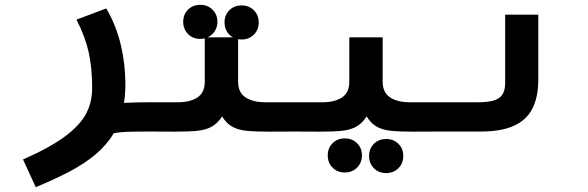

<svg xmlns="http://www.w3.org/2000/svg" viewBox="-20 -546 2440 797"><path d="M362.5 -180.5Q362.5 -265 348 -329.8Q333.5 -394.5 297.5 -464.5L421 -511Q462 -441.5 481.2 -360.8Q500.5 -280 500.5 -196Q500.5 -154.5 494.5 -119Q548.5 -121.5 601.5 -121.5V0Q540 0 507.2 1.2Q474.5 2.5 452 7Q423.5 55.5 377.8 94Q332 132.5 272.2 164.2Q212.5 196 128.5 231L75.5 116Q186 67.5 248.5 21.2Q311 -25 336.8 -73Q362.5 -121 362.5 -180.5Z M740.5 -455.5Q740.5 -486 760.5 -506Q780.5 -526 811.5 -526Q842 -526 862.2 -506Q882.5 -486 882.5 -455.5Q882.5 -433.5 871.5 -416.5Q860.5 -399.5 842 -391H947Q930.5 -400 921.2 -416.2Q912 -432.5 912 -453Q912 -483.5 932 -503.5Q952 -523.5 983 -523.5Q1013.5 -523.5 1033.8 -503.5Q1054 -483.5 1054 -453Q1054 -422.5 1033.8 -402.2Q1013.5 -382 983 -382Q975.5 -382 968.5 -383.5V-207Q968.5 -161.5 999.5 -141.5Q1030.5 -121.5 1080.5 -121.5H1201.5V0L1094 0.5Q1033 0.5 999.2 -3.5Q965.5 -7.5 942.5 -21Q919.5 -34.5 902 -62.5Q883.5 -34.5 860.2 -21Q837 -7.5 803 -3.5Q769 0.5 707 0.5L598.5 0V-121.5H719.5Q769 -121.5 799.5 -141.5Q830 -161.5 830 -207V-386.5Q818 -384.5 811.5 -384.5Q780.5 -384.5 760.5 -404.8Q740.5 -425 740.5 -455.5Z M1340.5 99Q1340.5 68.5 1360.5 48.5Q1380.5 28.5 1411.5 28.5Q1442 28.5 1462.2 48.5Q1482.5 68.5 1482.5 99Q1482.5 129.5 1462.2 149.8Q1442 170 1411.5 170Q1380.5 170 1360.5 149.8Q1340.5 129.5 1340.5 99ZM1512 101.5Q1512 71 1532 51Q1552 31 1583 31Q1613.5 31 1633.8 51Q1654 71 1654 101.5Q1654 132 1633.8 152.2Q1613.5 172.5 1583 172.5Q1552 172.5 1532 152.2Q1512 132 1512 101.5ZM1430 -207V-391H1568.5V-207Q1568.5 -161.5 1599.5 -141.5Q1630.5 -121.5 1680.5 -121.5H1801.5V0L1694 0.5Q1633 0.5 1599.2 -3.5Q1565.5 -7.5 1542.5 -21Q1519.5 -34.5 1502 -62.5Q1483.5 -34.5 1460.2 -21Q1437 -7.5 1403 -3.5Q1369 0.5 1307 0.5L1198.5 0V-121.5H1319.5Q1369 -121.5 1399.5 -141.5Q1430 -161.5 1430 -207Z M1800 -121.5H1964Q2006 -121.5 2030.2 -129Q2054.5 -136.5 2065.8 -154Q2077 -171.5 2077 -203V-485H2214.5V-217Q2214.5 -143 2190 -95.2Q2165.5 -47.5 2113 -23.8Q2060.5 0 1975.5 0H1800Z"/></svg>

Font: JuliaMono ExtraBold
Style: Italic
Weight: 800
Italic angle: -9°
Monospace: yes
Designer: cormullion
Foundry: corm
Version: Version 0.057; ttfautohint (v1.8.4)